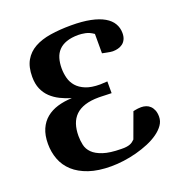

<svg xmlns="http://www.w3.org/2000/svg" viewBox="-127 -797 872 923"><g transform="rotate(-20 309.0 -335.5)"><path d="M584 -129.9Q584 -106.9 570.3 -87.4Q556.6 -67.9 533.9 -51.8Q511.2 -35.6 481 -22.9Q450.7 -10.3 417.7 -1.5Q384.8 7.3 351.1 11.7Q317.4 16.1 287.1 16.1Q221.2 16.1 173.8 0Q126.5 -16.1 95.9 -43.9Q65.4 -71.8 51.3 -109.1Q37.1 -146.5 37.1 -189Q37.1 -232.9 50.8 -264.2Q64.5 -295.4 88.9 -315.4Q113.3 -335.4 146.7 -345.5Q180.2 -355.5 220.2 -356.9Q190.9 -365.7 164.8 -378.7Q138.7 -391.6 118.9 -410.4Q99.1 -429.2 87.6 -455.6Q76.2 -481.9 76.2 -518.1Q76.2 -568.4 95 -601.1Q113.8 -633.8 147.9 -652.8Q182.1 -671.9 230 -679.4Q277.8 -687 335.9 -687Q393.1 -687 434.8 -678.5Q476.6 -669.9 503.4 -654.3Q530.3 -638.7 543.2 -616.7Q556.2 -594.7 556.2 -567.9Q556.2 -548.8 549.8 -535.9Q543.5 -522.9 533.2 -515.4Q522.9 -507.8 509.8 -504.4Q496.6 -501 482.9 -501Q478.5 -501 469.7 -502.2Q460.9 -503.4 452.1 -505.4Q441.9 -507.3 430.2 -509.8V-608.9Q408.7 -624 388.4 -627.9Q368.2 -631.8 353 -631.8Q317.4 -631.8 292.5 -623Q267.6 -614.3 252.2 -598.1Q236.8 -582 230 -559.1Q223.1 -536.1 223.1 -507.8Q223.1 -482.4 229.5 -458Q235.8 -433.6 252.4 -414.6Q269 -395.5 297.6 -383.8Q326.2 -372.1 371.1 -372.1L408.2 -374V-314Q391.1 -314.5 377.4 -314.9Q365.7 -315.4 355.2 -315.7Q344.7 -315.9 342.8 -315.9Q301.8 -315.9 272.2 -306.4Q242.7 -296.9 224.1 -278.8Q205.6 -260.7 196.8 -234.6Q188 -208.5 188 -174.8Q188 -150.9 193.1 -127.9Q198.2 -105 216.1 -87.2Q233.9 -69.3 268.1 -57.9Q302.2 -46.4 359.9 -45.9Q375 -45.4 386 -46.9Q397 -48.3 404.8 -51.3Q412.6 -54.2 418.5 -58.6Q424.3 -63 430.2 -68.8L477.1 -196.8Q482.4 -197.8 488.8 -199.2Q494.1 -200.2 501.7 -201.2Q509.3 -202.1 518.1 -202.1Q530.8 -202.1 542.7 -198.2Q554.7 -194.3 563.7 -185.5Q572.8 -176.8 578.4 -163.1Q584 -149.4 584 -129.9Z"/></g></svg>

Font: Charis SIL
Style: Bold
Weight: 700
Foundry: SIL International
Version: Version 4.112